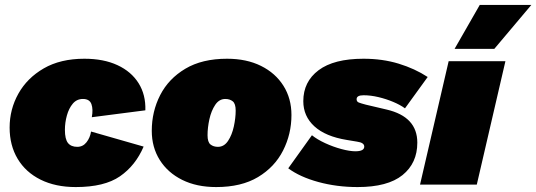

<svg xmlns="http://www.w3.org/2000/svg" viewBox="-20 -748 2173 778"><path d="M287 10Q205 10 144.5 -20Q84 -50 51.5 -104.5Q19 -159 19 -231Q19 -305 54.5 -368.5Q90 -432 157.5 -471Q225 -510 322 -510Q400 -510 456 -484Q512 -458 541.5 -411Q571 -364 569 -301L352 -273Q358 -305 350.5 -326Q343 -347 316 -347Q291 -347 275 -328Q259 -309 251 -280Q243 -251 243 -222Q243 -184 255.5 -168.5Q268 -153 293 -153Q316 -153 330.5 -171.5Q345 -190 349 -215L562 -154Q529 -77 466 -33.5Q403 10 287 10Z M856 10Q777 10 718.5 -19Q660 -48 627.5 -99.5Q595 -151 595 -218Q595 -296 629 -362.5Q663 -429 731 -469.5Q799 -510 900 -510Q979 -510 1037.5 -481Q1096 -452 1128.5 -400.5Q1161 -349 1161 -282Q1161 -205 1127 -138Q1093 -71 1025.5 -30.5Q958 10 856 10ZM863 -153Q888 -153 904 -177Q920 -201 927.5 -235.5Q935 -270 935 -300Q935 -328 923 -337.5Q911 -347 893 -347Q868 -347 852 -323Q836 -299 828.5 -265Q821 -231 821 -200Q821 -172 833 -162.5Q845 -153 863 -153Z M1429 10Q1345 10 1270 -10.5Q1195 -31 1148 -66L1244 -200Q1265 -183 1297.5 -168Q1330 -153 1363.5 -144Q1397 -135 1420 -135Q1456 -135 1456 -154Q1456 -170 1427 -174L1385 -181Q1299 -195 1254 -236Q1209 -277 1209 -338Q1209 -417 1271 -463.5Q1333 -510 1453 -510Q1530 -510 1595.5 -490Q1661 -470 1713 -436L1621 -309Q1602 -323 1573.5 -335Q1545 -347 1513.5 -354.5Q1482 -362 1453 -362Q1425 -362 1425 -346Q1425 -336 1434 -332.5Q1443 -329 1462 -324L1547 -304Q1671 -275 1671 -170Q1671 -87 1611 -38.5Q1551 10 1429 10Z M2028 -500 1912 0H1682L1798 -500ZM1924 -728H2133L1983 -550H1822Z"/></svg>

Font: Prodigy Sans Black
Style: Italic
Weight: 900
Italic angle: -13°
Designer: Wei Huang
Foundry: Wei Huang
Version: Version 1.003; ttfautohint (v1.8.3)